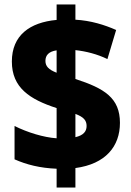

<svg xmlns="http://www.w3.org/2000/svg" viewBox="-20 -780 587 858"><path d="M233 -26V58H317V-29C452 -47 516 -126 516 -231C516 -342 447 -385 317 -427V-556C364 -551 415 -538 460 -516L499 -646C447 -669 386 -688 317 -692V-760H233V-691C113 -680 33 -622 33 -505C33 -388 113 -336 233 -297V-162C175 -166 103 -188 45 -217V-68C99 -44 159 -29 233 -26ZM233 -555V-455C197 -469 183 -484 183 -508C183 -533 198 -550 233 -555ZM317 -167V-271C354 -257 367 -242 367 -217C367 -192 352 -175 317 -167Z"/></svg>

Font: Noto Sans Arabic UI SmCn Bk
Style: Regular
Weight: 900
Width: 4
Designer: Monotype Design Team, Nadine Chahine and Nizar Qandah
Foundry: Monotype Imaging Inc.
Version: Version 2.010